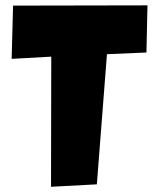

<svg xmlns="http://www.w3.org/2000/svg" viewBox="-20 -718 583 724"><path d="M345.2 -22.9 383.3 -513.7 532.2 -520 536.1 -697.8 29.3 -696.8 23.9 -496.1 173.3 -504.4 172.4 -13.7Z"/></svg>

Font: Luckiest Guy
Style: Regular
Weight: 400
Designer: Astigmatic (AOETI)
Foundry: Astigmatic (AOETI)
Version: Version 1.001